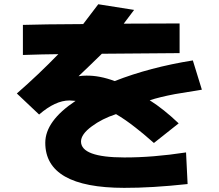

<svg xmlns="http://www.w3.org/2000/svg" viewBox="-20 -842 1040 913"><path d="M939.9 -415.5Q877 -405.3 812 -394.5Q740.2 -380.9 691.9 -365.2Q757.8 -323.7 829.6 -255.4L711.9 -162.1Q655.3 -211.9 625.5 -234.4Q576.2 -273.4 531.7 -299.3Q464.8 -277.3 416.5 -241.2Q365.2 -203.6 365.2 -168.9Q365.7 -93.8 570.3 -93.3Q705.1 -92.8 864.7 -117.2L872.1 33.2Q699.2 51.8 570.3 51.3Q195.3 50.8 195.3 -163.1Q195.3 -266.6 339.4 -362.3Q312.5 -364.7 310.1 -364.3Q243.2 -364.3 166 -297.4L60.1 -397.5Q162.1 -486.3 257.3 -584.5Q188 -584 88.9 -580.6V-723.6Q179.7 -726.6 375.5 -727.5Q394.5 -752.4 447.3 -821.8L617.7 -794.9Q602.5 -774.9 568.4 -729.5L834 -730.5V-589.4Q756.8 -589.4 464.4 -586.4Q406.2 -529.3 353.5 -479.5Q372.1 -482.4 390.1 -482.4Q453.1 -483.4 525.4 -456.5Q692.4 -522 897 -554.7Z"/></svg>

Font: Droid Sans
Style: Regular
Weight: 400
Foundry: Ascender Corporation
Version: Version 1.00 build 114